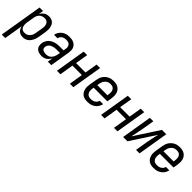

<svg xmlns="http://www.w3.org/2000/svg" viewBox="198 -1695 3077 3077"><g transform="rotate(45 1736.0 -156.5)"><path d="M-28 215 94 -520H173L159 -437Q169 -457 184.5 -474.5Q200 -492 219.5 -504.5Q239 -517 261.5 -522.5Q284 -528 305 -528Q332 -528 356.5 -520Q381 -512 399 -495Q417 -478 427 -455Q437 -432 441 -406.5Q445 -381 443.5 -354Q442 -327 438 -301L418 -181Q414 -158 407.5 -135.5Q401 -113 390 -91.5Q379 -70 364 -51Q349 -32 328.5 -18Q308 -4 285 2Q262 8 239 8Q213 8 189 0.5Q165 -7 147 -23Q129 -39 119 -61.5Q109 -84 105 -109L51 215ZM208 -62Q224 -62 240.5 -65.5Q257 -69 272 -78Q287 -87 299 -100Q311 -113 320 -128.5Q329 -144 333.5 -160Q338 -176 340 -192L360 -312Q363 -329 364.5 -346.5Q366 -364 363 -380.5Q360 -397 353 -412Q346 -427 334.5 -437.5Q323 -448 307 -453Q291 -458 274 -458Q251 -458 226.5 -450Q202 -442 184 -424.5Q166 -407 156 -383.5Q146 -360 143 -337L123 -217Q120 -199 118.5 -181Q117 -163 119 -146Q121 -129 127.5 -113Q134 -97 145.5 -85Q157 -73 173.5 -67.5Q190 -62 208 -62Z M667 8Q635 8 604.5 0Q574 -8 553 -28Q532 -48 525 -79Q518 -110 523 -142Q527 -167 538.5 -192Q550 -217 568.5 -237Q587 -257 611.5 -270.5Q636 -284 661 -292Q686 -300 711.5 -303Q737 -306 763 -306H851L858 -347Q859 -353 860 -360Q861 -367 861 -373Q862 -392 854.5 -409Q847 -426 834 -437.5Q821 -449 803 -453.5Q785 -458 766 -458Q747 -458 727 -454Q707 -450 690 -439.5Q673 -429 661 -411.5Q649 -394 646 -375H568Q571 -397 581 -418.5Q591 -440 606 -458.5Q621 -477 640.5 -491Q660 -505 682 -513.5Q704 -522 726.5 -525Q749 -528 771 -528Q797 -528 822.5 -523.5Q848 -519 869.5 -507.5Q891 -496 907 -477.5Q923 -459 931 -436Q939 -413 939 -387Q939 -361 935 -335L880 0H801L816 -92Q805 -70 790 -51Q775 -32 755.5 -18.5Q736 -5 712.5 1.5Q689 8 667 8ZM699 -62Q715 -62 732.5 -66Q750 -70 765.5 -80Q781 -90 793 -104Q805 -118 813 -133.5Q821 -149 826 -166Q831 -183 834 -200L840 -236H763Q747 -236 730 -234.5Q713 -233 697 -228.5Q681 -224 664.5 -217Q648 -210 635 -198.5Q622 -187 613.5 -171.5Q605 -156 602 -139Q600 -127 602 -114.5Q604 -102 610.5 -92.5Q617 -83 627 -77Q637 -71 649 -67.5Q661 -64 673.5 -63Q686 -62 699 -62Z M1008 0 1094 -520H1173L1137 -304H1351L1387 -520H1466L1380 0H1301L1339 -234H1125L1087 0Z M1701 8Q1672 8 1644.5 2Q1617 -4 1595 -19Q1573 -34 1558.5 -57Q1544 -80 1537 -106.5Q1530 -133 1530.5 -161.5Q1531 -190 1536 -219L1556 -339Q1560 -364 1568 -389Q1576 -414 1590.5 -436.5Q1605 -459 1625.5 -477Q1646 -495 1670 -507Q1694 -519 1719.5 -523.5Q1745 -528 1769 -528Q1798 -528 1826 -522Q1854 -516 1876.5 -501Q1899 -486 1914.5 -463.5Q1930 -441 1936.5 -414Q1943 -387 1942.5 -358.5Q1942 -330 1938 -301L1925 -225H1616L1613 -208Q1610 -190 1609 -172.5Q1608 -155 1611.5 -138Q1615 -121 1623 -106.5Q1631 -92 1643.5 -81.5Q1656 -71 1672.5 -66.5Q1689 -62 1707 -62Q1727 -62 1746.5 -66Q1766 -70 1784.5 -80.5Q1803 -91 1816 -108.5Q1829 -126 1832 -145H1910Q1905 -123 1895 -101.5Q1885 -80 1869.5 -61.5Q1854 -43 1833.5 -29Q1813 -15 1791 -6.5Q1769 2 1746 5Q1723 8 1701 8ZM1858 -295 1860 -312Q1863 -330 1864 -347.5Q1865 -365 1862.5 -381.5Q1860 -398 1852.5 -413Q1845 -428 1832.5 -438.5Q1820 -449 1804 -453.5Q1788 -458 1770 -458Q1754 -458 1736.5 -454.5Q1719 -451 1704 -442.5Q1689 -434 1676 -421Q1663 -408 1654 -392.5Q1645 -377 1640.5 -360.5Q1636 -344 1633 -328L1628 -295Z M2008 0 2094 -520H2173L2137 -304H2351L2387 -520H2466L2380 0H2301L2339 -234H2125L2087 0Z M2508 0 2594 -520H2673L2638 -312Q2629 -258 2617 -204.5Q2605 -151 2593 -98L2868 -520H2966L2880 0H2801L2835 -208Q2844 -262 2856.5 -315.5Q2869 -369 2881 -422L2606 0Z M3201 8Q3172 8 3144.5 2Q3117 -4 3095 -19Q3073 -34 3058.5 -57Q3044 -80 3037 -106.5Q3030 -133 3030.5 -161.5Q3031 -190 3036 -219L3056 -339Q3060 -364 3068 -389Q3076 -414 3090.5 -436.5Q3105 -459 3125.5 -477Q3146 -495 3170 -507Q3194 -519 3219.5 -523.5Q3245 -528 3269 -528Q3298 -528 3326 -522Q3354 -516 3376.5 -501Q3399 -486 3414.5 -463.5Q3430 -441 3436.5 -414Q3443 -387 3442.5 -358.5Q3442 -330 3438 -301L3425 -225H3116L3113 -208Q3110 -190 3109 -172.5Q3108 -155 3111.5 -138Q3115 -121 3123 -106.5Q3131 -92 3143.5 -81.5Q3156 -71 3172.5 -66.5Q3189 -62 3207 -62Q3227 -62 3246.5 -66Q3266 -70 3284.5 -80.5Q3303 -91 3316 -108.5Q3329 -126 3332 -145H3410Q3405 -123 3395 -101.5Q3385 -80 3369.5 -61.5Q3354 -43 3333.5 -29Q3313 -15 3291 -6.5Q3269 2 3246 5Q3223 8 3201 8ZM3358 -295 3360 -312Q3363 -330 3364 -347.5Q3365 -365 3362.5 -381.5Q3360 -398 3352.5 -413Q3345 -428 3332.5 -438.5Q3320 -449 3304 -453.5Q3288 -458 3270 -458Q3254 -458 3236.5 -454.5Q3219 -451 3204 -442.5Q3189 -434 3176 -421Q3163 -408 3154 -392.5Q3145 -377 3140.5 -360.5Q3136 -344 3133 -328L3128 -295Z"/></g></svg>

Font: Iosevka Oblique
Style: Regular
Weight: 400
Italic angle: -9°
Monospace: yes
Designer: Belleve Invis
Foundry: Belleve Invis
Version: Version 32.5.0; ttfautohint (v1.8.4)